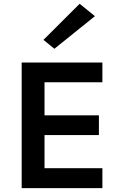

<svg xmlns="http://www.w3.org/2000/svg" viewBox="-20 -972 626 992"><path d="M92 0V-649H509V-547H210V-376H491V-274H210V-103H509V0ZM261 -720 204.5 -766 391.5 -952.5 470.5 -888.5Z"/></svg>

Font: Karla ExtraLight
Style: Bold
Weight: 700
Version: Version 2.001